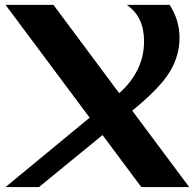

<svg xmlns="http://www.w3.org/2000/svg" viewBox="-20 -757 788 777"><path d="M2.4 0 342.8 -280.8 2.4 -737.3H196.3L462.4 -379.9Q511.2 -422.9 537.1 -476.1Q563 -529.3 563 -590.3Q563 -689 493.2 -737.3H666.5Q706.5 -675.8 706.5 -604.5Q706.5 -530.3 666 -464.8Q626 -399.4 515.1 -309.1L745.6 0H551.8L395 -210.4L137.7 0Z"/></svg>

Font: Berenika
Style: Bold
Weight: 700
Designer: Wojciech Kalinowski "wmk69" (wmk69@o2.pl)
Foundry: Wojciech Kalinowski "wmk69" (wmk69@o2.pl)
Version: Version 3.1.0; 2021-05-14